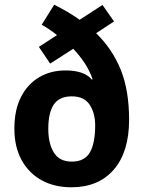

<svg xmlns="http://www.w3.org/2000/svg" viewBox="-20 -785 608 815"><path d="M210 -765Q238 -751 265.5 -735Q293 -719 318 -701L415 -764L464 -694L388 -644Q457 -577 492.5 -489Q528 -401 528 -277Q528 -140 463 -65Q398 10 283 10Q211 10 156.5 -20Q102 -50 71.5 -106Q41 -162 41 -239Q41 -318 69 -373Q97 -428 146 -457Q195 -486 258 -486Q338 -486 370 -447L373 -449Q360 -486 339.5 -517Q319 -548 291 -578L193 -515L145 -586L222 -636Q207 -648 191 -659Q175 -670 157 -680ZM285 -376Q232 -376 208.5 -341.5Q185 -307 185 -238Q185 -176 208.5 -137.5Q232 -99 285 -99Q339 -99 361.5 -138Q384 -177 384 -253Q384 -305 360.5 -340.5Q337 -376 285 -376Z"/></svg>

Font: Noto Sans Gujarati SemiCondensed
Style: Bold
Weight: 700
Width: 4
Designer: Jelle Bosma - Monotype Design Team, Universal Thirst
Foundry: Monotype Imaging Inc.
Version: Version 2.106; ttfautohint (v1.8.4.7-5d5b)